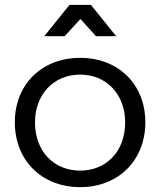

<svg xmlns="http://www.w3.org/2000/svg" viewBox="-20 -767 659 790"><path d="M311 -689 375 -618H458L354 -747H266L162 -618H246ZM310 -529C152 -529 41 -420 41 -264C41 -107 152 3 310 3C467 3 578 -107 578 -264C578 -420 467 -529 310 -529ZM310 -65C201 -65 124 -145 124 -263C124 -379 201 -460 310 -460C418 -460 495 -379 495 -263C495 -145 418 -65 310 -65Z"/></svg>

Font: Juman Normal
Style: Regular
Weight: 300
Designer: Bandar Raffah (Arabic) Julieta Ulanovsky (Latin)
Foundry: Caramella
Version: Version 5.022;PS 005.022;hotconv 1.0.88;makeotf.lib2.5.64775